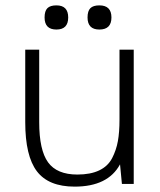

<svg xmlns="http://www.w3.org/2000/svg" viewBox="-20 -685 594 715"><path d="M427 -73Q382 10 258 10Q161 10 117.5 -47Q74 -104 74 -230V-500H126V-230Q126 -126 159 -80.5Q192 -35 268 -35Q317 -35 349.5 -50.5Q382 -66 397.5 -96Q413 -126 419 -159.5Q425 -193 425 -239V-500H478V0H434ZM190 -665Q234 -665 234 -620Q234 -575 190 -575Q146 -575 146 -620Q146 -644 156.5 -654.5Q167 -665 190 -665ZM350 -665Q395 -665 395 -620Q395 -575 350 -575Q306 -575 306 -620Q306 -644 316.5 -654.5Q327 -665 350 -665Z"/></svg>

Font: Fivo Sans Light
Style: Regular
Weight: 300
Designer: Alexander Slobzheninov
Foundry: Alexander Slobzheninov
Version: 1.0